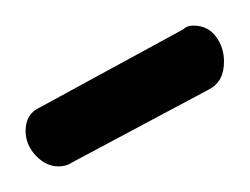

<svg xmlns="http://www.w3.org/2000/svg" viewBox="-20 -721 195 150"><path d="M25.6 -591Q16 -591 8 -599.4Q0 -607.9 0 -618.7Q0 -632 11 -637L123 -698Q126 -701 131 -701Q142.4 -701 148.7 -692.4Q155 -683.9 155 -672.9Q155 -657 143 -651L36.3 -594.1Q32 -591 25.6 -591Z"/></svg>

Font: Dosis
Style: Regular
Weight: 400
Designer: Edgar Tolentino, Pablo Impallari, Igino Marini
Foundry: Edgar Tolentino, Pablo Impallari, Igino Marini
Version: Version 1.007;Glyphs 3.1.1 (3134)